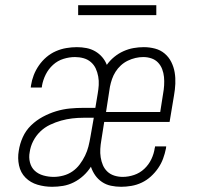

<svg xmlns="http://www.w3.org/2000/svg" viewBox="-20 -709 790 737"><path d="M180 8Q151 8 124 0Q97 -8 78 -27Q59 -46 53 -74Q47 -102 52 -130Q56 -157 67.5 -182.5Q79 -208 99 -227.5Q119 -247 144 -260.5Q169 -274 195.5 -282Q222 -290 248 -292.5Q274 -295 301 -295H346L355 -349Q358 -366 359 -382.5Q360 -399 357 -415.5Q354 -432 347.5 -446Q341 -460 329 -470.5Q317 -481 301 -485.5Q285 -490 268 -490Q246 -490 223.5 -483Q201 -476 183.5 -460Q166 -444 155.5 -423Q145 -402 141 -379Q141 -378 141 -376.5Q141 -375 140 -373H98Q98 -375 98.5 -377Q99 -379 99 -381Q102 -401 109.5 -420.5Q117 -440 129.5 -458Q142 -476 158.5 -490Q175 -504 194.5 -512.5Q214 -521 234.5 -524.5Q255 -528 275 -528Q294 -528 312 -524.5Q330 -521 345.5 -512Q361 -503 372.5 -489.5Q384 -476 390 -460Q402 -477 418.5 -490.5Q435 -504 454 -512.5Q473 -521 492.5 -524.5Q512 -528 532 -528Q554 -528 575 -522.5Q596 -517 612 -503.5Q628 -490 637.5 -471Q647 -452 650.5 -431Q654 -410 653 -387.5Q652 -365 648 -343L631 -241H380L369 -171Q366 -154 365 -137.5Q364 -121 366.5 -105Q369 -89 375 -75Q381 -61 392 -50.5Q403 -40 418.5 -35Q434 -30 451 -30Q473 -30 495 -37.5Q517 -45 534 -61Q551 -77 561 -98Q571 -119 574 -141Q575 -143 575 -144Q575 -145 575 -147H618Q618 -145 617.5 -143Q617 -141 617 -139Q613 -119 606 -100Q599 -81 587 -63.5Q575 -46 559 -31.5Q543 -17 524 -8Q505 1 484.5 4.5Q464 8 445 8Q425 8 406 4Q387 0 371.5 -10.5Q356 -21 345.5 -36Q335 -51 329 -69Q317 -50 300 -34.5Q283 -19 263 -9Q243 1 222 4.5Q201 8 180 8ZM387 -279H595L606 -349Q609 -365 610 -381.5Q611 -398 609.5 -413.5Q608 -429 602.5 -443.5Q597 -458 586.5 -469Q576 -480 561 -485Q546 -490 530 -490Q515 -490 500 -486.5Q485 -483 470.5 -476Q456 -469 444 -458Q432 -447 423.5 -433.5Q415 -420 410 -405.5Q405 -391 402 -376ZM186 -30Q204 -30 223 -35Q242 -40 258 -51Q274 -62 286 -78Q298 -94 306.5 -111.5Q315 -129 319.5 -147Q324 -165 327 -183L340 -257H301Q279 -257 257.5 -254.5Q236 -252 214.5 -246Q193 -240 172 -230Q151 -220 134.5 -204Q118 -188 107.5 -167.5Q97 -147 94 -125Q90 -105 95 -85.5Q100 -66 113.5 -53.5Q127 -41 146.5 -35.5Q166 -30 186 -30ZM580 -651H280V-689H580Z"/></svg>

Font: Iosevka Etoile XLtObl
Style: Regular
Weight: 200
Italic angle: -9°
Designer: Belleve Invis
Foundry: Belleve Invis
Version: Version 15.5.2; ttfautohint (v1.8.4)